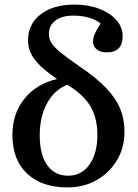

<svg xmlns="http://www.w3.org/2000/svg" viewBox="-20 -802 600 836"><path d="M274 14Q161 14 97.5 -46.5Q34 -107 34 -214Q34 -306 85.5 -371Q137 -436 228 -458Q159 -505 130.5 -543.5Q102 -582 102 -626Q102 -697 157 -739.5Q212 -782 305 -782Q364 -782 411.5 -764Q459 -746 486.5 -715Q514 -684 514 -645Q514 -574 446 -574Q417 -574 401 -587Q385 -600 385 -623Q385 -636 392 -653Q399 -670 418 -700Q374 -734 298 -734Q250 -734 221.5 -712.5Q193 -691 193 -655Q193 -634 203 -616.5Q213 -599 242 -575Q271 -551 329 -511Q400 -463 442 -419Q484 -375 503 -329Q522 -283 522 -227Q522 -159 489.5 -104.5Q457 -50 401 -18Q345 14 274 14ZM277 -37Q335 -37 369.5 -85.5Q404 -134 404 -215Q404 -288 373.5 -339.5Q343 -391 273 -433Q217 -411 185 -352.5Q153 -294 153 -213Q153 -129 185.5 -83Q218 -37 277 -37Z"/></svg>

Font: Literata 36pt Medium
Style: Regular
Weight: 500
Designer: Latin by Veronika Burian and Jose Scaglione. Greek by Irene Vlachou. Cyrillic by Vera Evstafieva.
Foundry: TypeTogether
Version: Version 3.002